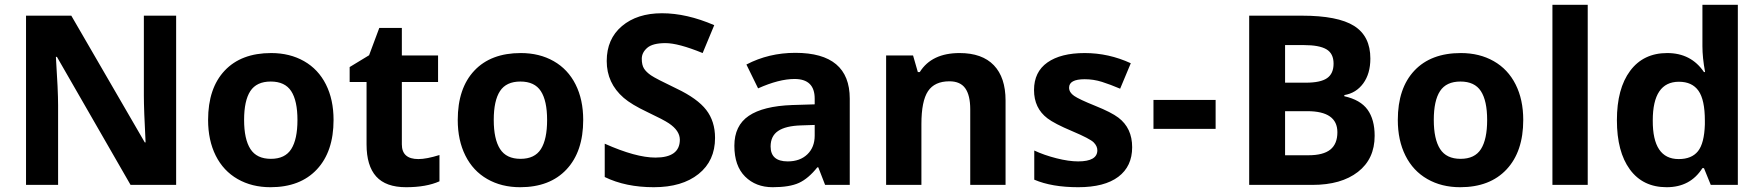

<svg xmlns="http://www.w3.org/2000/svg" viewBox="-20 -780 7429 810"><path d="M723.1 0H530.8L220.2 -540H215.8Q225.1 -397 225.1 -335.9V0H89.8V-713.9H280.8L590.8 -179.2H594.2Q586.9 -318.4 586.9 -376V-713.9H723.1Z M1387.2 -273.9Q1387.2 -140.6 1316.9 -65.4Q1246.6 9.8 1121.1 9.8Q1042.5 9.8 982.4 -24.7Q922.4 -59.1 890.1 -123.5Q857.9 -188 857.9 -273.9Q857.9 -407.7 927.7 -481.9Q997.6 -556.2 1124 -556.2Q1202.6 -556.2 1262.7 -522Q1322.8 -487.8 1355 -423.8Q1387.2 -359.9 1387.2 -273.9ZM1036.1 -395.8Q1009.8 -355.5 1009.8 -274.2Q1009.8 -192.9 1036.4 -151.4Q1063 -109.9 1122.8 -109.9Q1182.6 -109.9 1208.7 -151.1Q1234.9 -192.4 1234.9 -273.7Q1234.9 -355 1208.5 -395.5Q1182.1 -436 1122.3 -436Q1062.5 -436 1036.1 -395.8Z M1675.3 -170.9Q1675.3 -108.9 1745.1 -108.9Q1779.3 -108.9 1834 -126V-15.1Q1778.3 9.8 1693.1 9.8Q1607.9 9.8 1567.1 -35.4Q1526.4 -80.6 1526.4 -170.9V-434.1H1455.1V-497.1L1537.1 -546.9L1580.1 -662.1H1675.3V-545.9H1828.1V-434.1H1675.3Z M2440.4 -273.9Q2440.4 -140.6 2370.1 -65.4Q2299.8 9.8 2174.3 9.8Q2095.7 9.8 2035.6 -24.7Q1975.6 -59.1 1943.4 -123.5Q1911.1 -188 1911.1 -273.9Q1911.1 -407.7 1981 -481.9Q2050.8 -556.2 2177.2 -556.2Q2255.9 -556.2 2315.9 -522Q2376 -487.8 2408.2 -423.8Q2440.4 -359.9 2440.4 -273.9ZM2089.4 -395.8Q2063 -355.5 2063 -274.2Q2063 -192.9 2089.6 -151.4Q2116.2 -109.9 2176 -109.9Q2235.8 -109.9 2262 -151.1Q2288.1 -192.4 2288.1 -273.7Q2288.1 -355 2261.7 -395.5Q2235.4 -436 2175.5 -436Q2115.7 -436 2089.4 -395.8Z M2996.6 -198.2Q2996.6 -101.6 2927 -45.9Q2857.4 9.8 2738.3 9.8Q2619.1 9.8 2531.2 -33.2V-173.8Q2662.6 -115.2 2745.1 -115.2Q2848.1 -115.2 2848.1 -190.9Q2847.7 -229 2801.8 -259.8Q2779.3 -274.9 2711.7 -306.9Q2644 -338.9 2611.3 -367.2Q2539.6 -429.2 2539.6 -522.5Q2539.6 -615.7 2603.8 -669.9Q2668 -724.1 2772.5 -724.1Q2877 -724.1 2993.2 -673.8L2944.3 -556.2Q2841.8 -598.1 2787.6 -598.1Q2733.4 -598.1 2710.4 -578.1Q2687.5 -558.1 2687.5 -532Q2687.5 -505.9 2696.8 -491Q2706.1 -476.1 2726.3 -462.2Q2746.6 -448.2 2834.5 -406.2Q2922.4 -364.3 2959.5 -316.2Q2996.6 -268.1 2996.6 -198.2Z M3231 -162.1Q3231 -99.1 3303.2 -99.1Q3355 -99.1 3386 -128.9Q3417 -158.7 3417 -208V-252.9L3359.4 -251Q3294.4 -249 3262.7 -227.5Q3231 -206.1 3231 -162.1ZM3322.3 -336.9 3417 -339.8V-363.8Q3417 -446.8 3332 -446.8Q3266.6 -446.8 3178.2 -407.2L3128.9 -507.8Q3223.1 -557.1 3335.4 -557.1Q3564.9 -557.1 3564.9 -363.8V0H3460.9L3432.1 -74.2H3428.2Q3390.6 -26.9 3350.8 -8.5Q3311 9.8 3239.7 9.8Q3168.5 9.8 3123.3 -35.2Q3078.1 -80.1 3078.1 -165Q3078.1 -250 3138.9 -291.3Q3199.7 -332.5 3322.3 -336.9Z M4028.3 -556.2Q4123.5 -556.2 4172.9 -504.6Q4222.2 -453.1 4222.2 -356V0H4073.2V-318.8Q4073.2 -377.9 4052.2 -407.5Q4031.2 -437 3985.4 -437Q3922.9 -437 3895 -395.3Q3867.2 -353.5 3867.2 -256.8V0H3718.3V-545.9H3832L3852.1 -476.1H3860.4Q3910.6 -556.2 4028.3 -556.2Z M4343.3 -22V-145Q4384.8 -125.5 4436.8 -112.3Q4488.8 -99.1 4528.3 -99.1Q4609.4 -99.1 4609.4 -146Q4609.4 -163.6 4594 -179.2Q4578.6 -194.8 4503.4 -226.6Q4428.2 -258.3 4398.9 -280.8Q4342.3 -323.7 4342.3 -400.1Q4342.3 -476.6 4398.7 -516.4Q4455.1 -556.2 4556.2 -556.2Q4657.2 -556.2 4750.5 -513.2L4705.6 -405.8Q4664.6 -423.3 4628.9 -434.6Q4593.3 -445.8 4556.2 -445.8Q4490.2 -445.8 4490.2 -410.2Q4490.2 -390.1 4511.5 -375.5Q4532.7 -360.8 4600.6 -333.5Q4668.5 -306.2 4698.2 -283.7Q4756.3 -239.7 4756.3 -158.9Q4756.3 -78.1 4698 -34.2Q4639.6 9.8 4528.6 9.8Q4417.5 9.8 4343.3 -22Z M4846.2 -236.3V-358.4H5108.4V-236.3Z M5401.4 -311V-125H5500Q5562.5 -125 5592.3 -148.9Q5622.1 -172.9 5622.1 -222.2Q5622.1 -311 5495.1 -311ZM5401.4 -431.2H5489.3Q5550.8 -431.2 5578.4 -450.2Q5606 -469.2 5606 -511.7Q5606 -554.2 5575.9 -572Q5545.9 -589.8 5481 -589.8H5401.4ZM5250 -713.9H5472.2Q5624 -713.9 5692.6 -670.7Q5761.2 -627.4 5761.2 -533.2Q5761.2 -469.2 5731.2 -428.2Q5701.2 -387.2 5651.4 -378.9V-374Q5719.2 -358.9 5749.3 -317.4Q5779.3 -275.9 5779.3 -207Q5779.3 -109.4 5708.7 -54.7Q5638.2 0 5517.1 0H5250Z M6406.2 -273.9Q6406.2 -140.6 6335.9 -65.4Q6265.6 9.8 6140.1 9.8Q6061.5 9.8 6001.5 -24.7Q5941.4 -59.1 5909.2 -123.5Q5877 -188 5877 -273.9Q5877 -407.7 5946.8 -481.9Q6016.6 -556.2 6143.1 -556.2Q6221.7 -556.2 6281.7 -522Q6341.8 -487.8 6374 -423.8Q6406.2 -359.9 6406.2 -273.9ZM6055.2 -395.8Q6028.8 -355.5 6028.8 -274.2Q6028.8 -192.9 6055.4 -151.4Q6082 -109.9 6141.8 -109.9Q6201.7 -109.9 6227.8 -151.1Q6253.9 -192.4 6253.9 -273.7Q6253.9 -355 6227.5 -395.5Q6201.2 -436 6141.4 -436Q6081.5 -436 6055.2 -395.8Z M6678.2 0H6529.3V-759.8H6678.2Z M7063 -435.1Q6952.6 -435.1 6952.6 -272Q6951.7 -108.9 7062 -108.9Q7116.7 -108.9 7143.3 -142.1Q7169.9 -175.3 7172.4 -254.9V-271Q7172.4 -358.9 7145.5 -397Q7118.7 -435.1 7063 -435.1ZM7168.5 -476.1H7173.3Q7162.1 -537.1 7162.1 -585V-759.8H7311.5V0H7197.3L7168.5 -70.8H7162.1Q7111.3 9.8 7011.2 9.8Q6911.1 9.8 6856.2 -64.9Q6801.3 -139.6 6801.3 -272.9Q6801.3 -406.2 6857.2 -481.2Q6913.1 -556.2 7013.7 -556.2Q7114.3 -556.2 7168.5 -476.1Z"/></svg>

Font: NotoSans-Bold
Style: Bold
Weight: 700
Designer: Monotype Design team
Foundry: Monotype Imaging Inc.
Version: Version 1.04